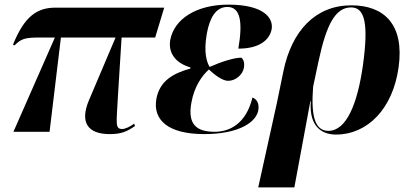

<svg xmlns="http://www.w3.org/2000/svg" viewBox="-20 -569 1780 829"><path d="M38 0H194L243 -407H479L364 -136C324 -41 358 10 454 10C502 10 527 0 563 -25L559 -35C542 -22 520 -12 508 -12C476 -12 483 -35 489 -151L505 -407H650L689 -536H220C141 -536 86 -500 36 -376L43 -373C71 -402 89 -407 151 -407H217Z M862 10C1015 10 1091 -44 1096 -98C1098 -118 1093 -139 1070 -148C1042 -32 969 0 907 0C828 0 790 -32 806 -124C819 -198 854 -244 882 -269C905 -247 940 -220 965 -220C998 -220 1028 -247 1033 -276C1037 -298 1031 -313 1022 -320C990 -320 935 -302 885 -280C874 -299 858 -339 873 -424C885 -489 910 -539 962 -539C1018 -539 1029 -474 1009 -359C1101 -359 1144 -397 1153 -443C1161 -492 1118 -549 966 -549C829 -549 732 -488 715 -396C706 -342 736 -297 802 -278V-273C730 -253 669 -221 655 -141C640 -52 704 10 862 10Z M1095 240H1251L1320 -132H1322C1313 -15 1378 12 1430 12C1568 12 1676 -100 1701 -278C1727 -465 1637 -546 1497 -546C1342 -546 1240 -436 1204 -263L1175 -122ZM1398 -4C1340 -4 1322 -67 1332 -195L1355 -303C1389 -463 1428 -537 1496 -537C1555 -537 1572 -468 1547 -287C1523 -118 1475 -4 1398 -4Z"/></svg>

Font: Noto Serif Display
Style: Bold Italic
Weight: 700
Italic angle: -12°
Designer: Monotype Design Team
Foundry: Monotype Imaging Inc.
Version: Version 2.009